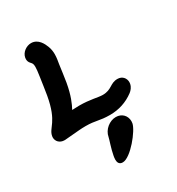

<svg xmlns="http://www.w3.org/2000/svg" viewBox="-218 -782 1129 1223"><g transform="rotate(-30 346.0 -170.0)"><path d="M325.9 120C323.1 135.5 302.2 192.6 294.3 237.3C293.3 242.8 290.9 254.2 290.9 266.1C290.9 284.9 297 305 324.6 305C383.7 305 492.8 168.1 501.3 120C502.2 114.9 502.7 109.9 502.7 105C502.7 65.4 474.3 32.3 429.1 32.3C383.2 32.3 334.8 69.2 325.9 120ZM73.4 -2.7H78.2L186.5 -11.9C200.7 -13 216.7 -13.8 233.6 -13.8C308.7 -13.8 326.4 2.7 405.1 2.7C469.4 2.7 529.6 -16.3 581.8 -55.3C595.4 -65.7 610.6 -82.6 614.7 -105.9C615.4 -109.7 615.7 -113.4 615.7 -117.1C615.7 -146.6 594.8 -172.7 559.7 -172.7C504.3 -172.7 496.2 -130.9 428.6 -130.9C394.6 -130.9 344.4 -147.2 264 -147.2C247.9 -147.2 230.5 -146.5 211.5 -145.4C229.3 -177.9 252 -227.9 267.2 -314.2C274.7 -356.4 278.9 -398.1 285.1 -439C288 -458.3 293.2 -482.2 293.2 -508.7C293.2 -527.8 290.5 -548.2 282.3 -569.1C272.8 -594 249.4 -645.5 196.7 -645.5C162.9 -645.5 125.4 -620.1 118.9 -583.5C118.3 -579.9 117.9 -576.2 117.9 -572.4C117.9 -561.4 121.2 -549.4 131.7 -538.7C140.1 -529.2 145.9 -524.4 145.9 -501.1C145.9 -486.8 143.7 -465.5 138.6 -432C131.9 -389.3 126.8 -346.5 119.3 -304.4C87.7 -125.1 27.8 -123 17.5 -64.7C16.9 -61.5 16.6 -58.3 16.6 -55.1C16.6 -27.4 37.9 -2.7 73.4 -2.7Z"/></g></svg>

Font: TudorRose
Style: BoldOblique
Weight: 500
Version: Version 001.000